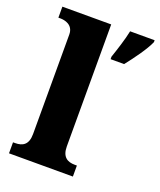

<svg xmlns="http://www.w3.org/2000/svg" viewBox="-141 -848 778 935"><g transform="rotate(20 248.5 -380.0)"><path d="M19 0H350V-57H339C301 -57 272 -73 272 -128V-760H19V-703H30C51 -703 97 -695 97 -644V-128C97 -73 69 -57 30 -57H19ZM327 -613V-600H397C432 -644 479 -708 497 -750V-760H370C362 -718 340 -651 327 -613Z"/></g></svg>

Font: Noto Serif Myanmar ExtraBold
Style: Regular
Weight: 800
Designer: Ben Mitchell and the Monotype Design Team
Foundry: Monotype Imaging Inc.
Version: Version 2.106